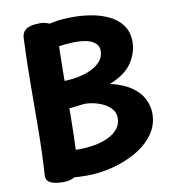

<svg xmlns="http://www.w3.org/2000/svg" viewBox="-87 -855 859 943"><g transform="rotate(-10 343.0 -383.0)"><path d="M83.6 -718.7Q84.9 -745.7 104 -760.3Q123.1 -774.9 167.8 -775.9Q186.8 -776.9 205.4 -771.7Q224.1 -766.6 237.4 -757.3Q250.8 -748 250.8 -735Q243.8 -562.3 244.8 -385.2Q245.8 -208 234.8 -32Q233.8 -13 209.3 -0.6Q184.9 11.9 157.8 12.3Q112.3 12.6 89.8 1.6Q67.3 -9.3 68.3 -36.3Q75.3 -142.7 76.3 -257.8Q77.3 -373 77.9 -490.2Q78.6 -607.3 83.6 -718.7ZM191.8 -641.1V-758.3Q211.8 -764.3 248.2 -771.2Q284.7 -778 342.9 -778Q384.1 -778 429.8 -770.5Q475.6 -763 516.1 -744Q556.6 -725 581.7 -691.5Q606.8 -658 606.8 -606Q606.8 -556 574.7 -505.4Q542.6 -454.8 461.8 -423Q525.8 -408 565.4 -380.8Q605.1 -353.6 623.4 -318.3Q641.8 -283.1 641.8 -244.1Q641.8 -186.1 608.3 -140.2Q574.8 -94.3 520.1 -63.1Q465.3 -31.8 400.8 -15.4Q336.2 1 273.3 1Q235.3 1 199.1 -2.3Q162.8 -5.6 145.8 -9.1L156.8 -140Q179.8 -136 206.7 -134.5Q233.6 -133 254.6 -133Q298.4 -133 337.3 -140.3Q376.1 -147.6 406 -162.5Q435.9 -177.4 453.2 -199.6Q470.4 -221.7 470.4 -251.6Q470.4 -274.7 457.4 -292.6Q444.3 -310.4 422.9 -322.4Q401.4 -334.4 374.4 -341.3Q347.4 -348.1 318.8 -348.1Q289.8 -344.1 267.8 -341.6Q245.8 -339.1 225.8 -339.1Q185.8 -339.1 164.3 -352.2Q142.8 -365.3 142.8 -413Q142.8 -424 144.8 -439.7Q146.8 -455.4 152.8 -468.2Q158.8 -480.9 168.8 -479.9Q185.8 -478.9 201.3 -477.4Q216.8 -475.9 234.8 -475.9Q271.8 -475.9 309.2 -482.7Q346.7 -489.6 377.4 -503.9Q408.1 -518.3 426.7 -539.8Q445.2 -561.3 445.2 -591.4Q445.2 -613.4 430.6 -627.7Q415.9 -642 390.3 -648.6Q364.7 -655.1 330.8 -655.1Q309.8 -655.1 282.3 -652.6Q254.8 -650.1 229.8 -646.6Q204.8 -643.1 191.8 -641.1Z"/></g></svg>

Font: Playpen Sans
Style: Regular
Weight: 400
Designer: Laura Meseguer, Veronika Burian, José Scaglione, Kostas Bartsokas, Vera Evstafieva, Tom Grace, Yorlmar Campos
Foundry: TypeTogether
Version: Version 2.000